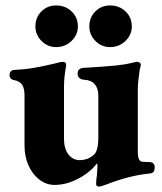

<svg xmlns="http://www.w3.org/2000/svg" viewBox="-20 -664 596 705"><path d="M333 11Q333 -4 336 -22L338 -52Q338 -62 336 -64Q311 -31 267.5 -8Q224 15 180 15Q150 15 124.5 -4.5Q99 -24 84.5 -57Q70 -90 70 -130V-314Q70 -339 61.5 -352.5Q53 -366 31 -370Q24 -371 19.5 -376Q15 -381 15 -389Q15 -396 19 -401Q23 -406 30 -407Q70 -409 105.5 -415Q141 -421 186 -432Q203 -437 210 -437Q224 -437 223 -423Q215 -382 215 -346V-155Q215 -119 230.5 -98Q246 -77 271 -76Q305 -76 327 -98Q333 -104 337 -119.5Q341 -135 341 -158V-314Q341 -339 328 -354.5Q315 -370 290 -371Q265 -373 265 -394Q265 -405 272 -410Q279 -415 290 -415Q373 -420 406.5 -423.5Q440 -427 468 -434Q480 -437 482 -437Q497 -437 497 -425Q497 -422 493 -408Q491 -396 488.5 -373.5Q486 -351 486 -338V-106Q486 -70 504 -70L528 -69Q538 -69 543 -64Q548 -59 548 -50Q548 -39 544 -33.5Q540 -28 530 -27Q456 -20 369 14Q351 21 342 21Q333 21 333 11ZM110 -567Q110 -600 132 -622Q154 -644 186 -644Q220 -644 243 -622Q266 -600 266 -567Q266 -536 242.5 -513.5Q219 -491 186 -491Q155 -491 132.5 -513.5Q110 -536 110 -567ZM308 -567Q308 -600 330 -622Q352 -644 384 -644Q418 -644 441 -622Q464 -600 464 -567Q464 -536 440.5 -513.5Q417 -491 384 -491Q353 -491 330.5 -513.5Q308 -536 308 -567Z"/></svg>

Font: EB Garamond ExtraBold
Style: Regular
Weight: 800
Designer: Georg Duffner and Octavio Pardo
Foundry: Georg Duffner
Version: Version 1.000